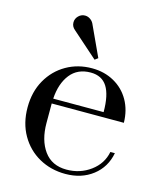

<svg xmlns="http://www.w3.org/2000/svg" viewBox="-116 -853 791 946"><g transform="rotate(15 279.5 -379.5)"><path d="M43 -259Q43 -339 77.5 -399.5Q112 -460 170.5 -493.5Q229 -527 301 -527Q364 -527 414 -499Q464 -471 492 -421.5Q520 -372 521 -308H153V-209Q153 -121 192.5 -66.5Q232 -12 307 -12Q376 -12 429 -51Q482 -90 494 -152H517Q503 -78 446 -34Q389 10 307 10Q233 10 173 -23.5Q113 -57 78 -118Q43 -179 43 -259ZM411 -333Q411 -420 384 -462.5Q357 -505 300 -505Q233 -505 196 -458Q159 -411 154 -333ZM170 -687Q153 -701 153 -722Q153 -741 167 -755Q181 -769 200 -769Q214 -769 226 -761Q238 -753 244 -741L317 -583L301 -571Z"/></g></svg>

Font: Prata
Style: Regular
Weight: 400
Designer: Ivan Petrov
Foundry: Cyreal
Version: Version 2.000